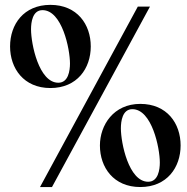

<svg xmlns="http://www.w3.org/2000/svg" viewBox="-20 -754 755 774"><path d="M141.3 0H189.6L584.5 -727.3H535.5ZM20.6 -566.8C20.6 -478.7 75.3 -399.1 183.2 -399.1C291.2 -399.1 345.9 -478.7 345.9 -566.8C345.9 -655.5 291.2 -734.4 183.2 -734.4C75.3 -734.4 20.6 -655.5 20.6 -566.8ZM105.1 -635.7C105.1 -663.4 110.8 -713.1 151.3 -713.1C230.1 -713.1 262.1 -556.8 262.1 -497.9C262.1 -469.5 255.7 -420.5 215.2 -420.5C136.4 -420.5 105.1 -577.4 105.1 -635.7ZM382.8 -167.6C382.8 -79.5 437.5 0 545.5 0C653.4 0 708.1 -79.5 708.1 -167.6C708.1 -256.4 653.4 -335.2 545.5 -335.2C437.5 -335.2 382.8 -249.3 382.8 -167.6ZM467.3 -236.5C467.3 -264.2 473 -313.9 513.5 -313.9C592.3 -313.9 624.3 -157.7 624.3 -98.7C624.3 -70.3 617.9 -21.3 577.4 -21.3C498.6 -21.3 467.3 -178.3 467.3 -236.5Z"/></svg>

Font: Margiela Serif
Style: Bold
Weight: 700
Designer: Andreas Faust, Stefan Endress
Version: Version 1.002;FEAKit 1.0